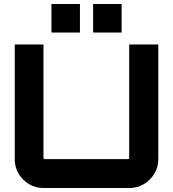

<svg xmlns="http://www.w3.org/2000/svg" viewBox="-20 -943 868 963"><path d="M198 0Q158 0 125.5 -19.5Q93 -39 73.5 -71.5Q54 -104 54 -144V-720H198V-151Q198 -148 199.5 -146.5Q201 -145 204 -145H622Q625 -145 626.5 -146.5Q628 -148 628 -151V-720H774V-144Q774 -104 754 -71.5Q734 -39 701.5 -19.5Q669 0 630 0H198ZM447 -780V-923H590V-780ZM238 -780V-923H381V-780Z"/></svg>

Font: Orbitron ExtraBold
Style: Regular
Weight: 800
Designer: Matt McInerney
Foundry: The League of Moveable Type
Version: Version 2.001